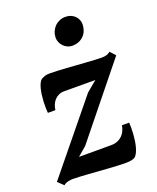

<svg xmlns="http://www.w3.org/2000/svg" viewBox="-163 -910 825 1010"><g transform="rotate(-20 249.5 -404.5)"><path d="M303.7 -404.8 362.3 -453.6 188 -454.1Q170.4 -454.1 157 -447.8Q143.6 -441.4 133.8 -430.9Q124 -420.4 118.2 -406.2Q112.3 -392.1 110.4 -376.5H68.4Q67.4 -387.7 66.9 -404.3Q66.4 -420.9 67.4 -439.5Q68.4 -458 70.8 -477.1Q73.2 -496.1 77.6 -512.5Q82 -528.8 88.4 -540.8Q94.7 -552.7 104 -557.6Q109.9 -561 120.1 -564.7Q130.4 -568.4 148.9 -568.4Q168 -568.4 192.4 -567.1Q216.8 -565.9 243.2 -564.2Q269.5 -562.5 296.9 -560.5Q324.2 -558.6 349.4 -556.9Q374.5 -555.2 396.2 -554Q418 -552.7 433.6 -552.7Q449.2 -552.7 460.2 -555.7Q471.2 -558.6 481.9 -566.9L482.9 -567.9L509.8 -538.1L192.9 -145.5L143.1 -103H323.7Q342.8 -103 358.2 -109.1Q373.5 -115.2 384.8 -126Q396 -136.7 402.8 -151.1Q409.7 -165.5 412.1 -182.1H452.6Q453.6 -170.9 453.6 -154.5Q453.6 -138.2 452.4 -119.6Q451.2 -101.1 448.5 -82.3Q445.8 -63.5 441.2 -46.9Q436.5 -30.3 429.9 -17.3Q423.3 -4.4 414.6 1.5Q408.2 5.9 395.5 8.5Q382.8 11.2 364.3 11.2Q345.7 11.2 320.8 10Q295.9 8.8 268.6 7.1Q241.2 5.4 212.6 3.2Q184.1 1 157.7 -0.7Q131.3 -2.4 109.1 -3.7Q86.9 -4.9 71.8 -4.9Q66.9 -4.9 60.3 -4.2Q53.7 -3.4 47.1 -2Q40.5 -0.5 33.9 2.2Q27.3 4.9 22.5 9.3L20.5 11.2L-11.2 -19ZM310.5 -664.1Q296.4 -664.1 283.9 -669.9Q271.5 -675.8 262 -685.5Q252.4 -695.3 247.1 -708Q241.7 -720.7 241.7 -734.4Q242.2 -752 248.8 -767.6Q255.4 -783.2 266.6 -794.7Q277.8 -806.2 293.2 -813Q308.6 -819.8 326.7 -819.8Q343.8 -819.8 357.2 -814.2Q370.6 -808.6 380.1 -799.1Q389.6 -789.6 394.5 -777.3Q399.4 -765.1 399.4 -752Q398.9 -734.4 393.1 -718.3Q387.2 -702.1 375.7 -690.2Q364.3 -678.2 347.9 -671.1Q331.5 -664.1 310.5 -664.1Z"/></g></svg>

Font: Merriweather Bold
Style: Italic
Weight: 700
Italic angle: -7°
Designer: Eben Sorkin ( eben@eyebytes.com )
Foundry: Eben Sorkin ( eben@eyebytes.com )
Version: Version 1.5; ttfautohint (v0.97) -l 13 -r 13 -G 200 -x 24 -f